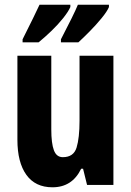

<svg xmlns="http://www.w3.org/2000/svg" viewBox="-20 -786 558 816"><path d="M462 -549V0H350L333 -69H325Q287 10 203 10Q130 10 92 -43Q54 -96 54 -192V-549H198V-236Q198 -177 209 -147.5Q220 -118 247 -118Q293 -118 305.5 -159Q318 -200 318 -273V-549ZM443 -756Q435 -737 412 -709Q389 -681 362 -653.5Q335 -626 313 -606H239V-619Q265 -669 284 -707.5Q303 -746 311 -766H443ZM279 -756Q270 -736 248.5 -709Q227 -682 199 -655Q171 -628 144 -606H76V-619Q102 -670 120.5 -708.5Q139 -747 148 -766H279Z"/></svg>

Font: Noto Sans Telugu ExtraCondensed ExtraBold
Style: Regular
Weight: 800
Width: 2
Designer: Jelle Bosma - Monotype Design Team
Foundry: Monotype Imaging Inc.
Version: Version 2.005; ttfautohint (v1.8.4.7-5d5b)